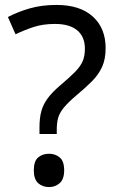

<svg xmlns="http://www.w3.org/2000/svg" viewBox="-20 -744 474 778"><path d="M140 -228Q140 -266 147.5 -293.5Q155 -321 173.5 -346Q192 -371 224 -398Q263 -431 284.5 -453Q306 -475 315 -496Q324 -517 324 -547Q324 -595 293 -621Q262 -647 203 -647Q154 -647 116 -634.5Q78 -622 43 -605L12 -675Q52 -696 100.5 -710Q149 -724 209 -724Q304 -724 356 -677Q408 -630 408 -549Q408 -504 393.5 -472.5Q379 -441 352.5 -414.5Q326 -388 290 -358Q257 -330 239.5 -309Q222 -288 216 -267.5Q210 -247 210 -218V-201H140ZM117 -54Q117 -91 134.5 -106Q152 -121 179 -121Q204 -121 222 -106Q240 -91 240 -54Q240 -18 222 -2Q204 14 179 14Q152 14 134.5 -2Q117 -18 117 -54Z"/></svg>

Font: Noto Sans NKo
Style: Regular
Weight: 400
Designer: Monotype Design Team
Foundry: Monotype Imaging Inc.
Version: Version 2.003; ttfautohint (v1.8.4.7-5d5b)